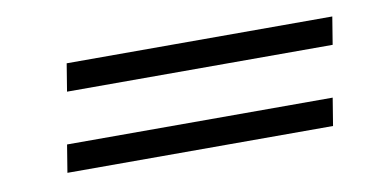

<svg xmlns="http://www.w3.org/2000/svg" viewBox="-35 -421 667 336"><g transform="rotate(-10 298.5 -252.5)"><path d="M87 -298 95 -347H567L559 -298ZM63 -158 71 -207H543L535 -158Z"/></g></svg>

Font: Jost* Light
Style: Italic
Weight: 300
Italic angle: -10°
Version: Version 3.7